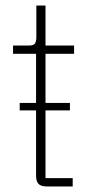

<svg xmlns="http://www.w3.org/2000/svg" viewBox="-20 -672 335 692"><path d="M242 0H149Q128 0 119 -9Q110 -18 110 -39V-274H51V-301H110V-478H27V-508H86Q101 -508 106 -515.5Q111 -523 111 -538V-652H144V-508H247V-478H144V-301H232V-274H144V-30H242Z"/></svg>

Font: IBM Plex Sans Cond ExtLt
Style: Regular
Weight: 200
Width: 3
Designer: Mike Abbink, Paul van der Laan, Pieter van Rosmalen
Foundry: Bold Monday
Version: Version 1.3